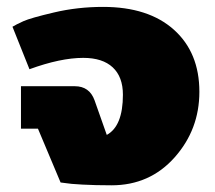

<svg xmlns="http://www.w3.org/2000/svg" viewBox="-20 -537 632 565"><path d="M16.7 -458.3Q27.5 -465 48.8 -474.6Q70 -484.2 139.2 -500.4Q208.3 -516.7 283.3 -516.7Q416.7 -516.7 491.7 -449.6Q566.7 -382.5 566.7 -266.7Q566.7 -155.8 493.8 -73.8Q420.8 8.3 308.3 8.3Q260 8.3 222.5 6.2Q185 4.2 171.7 1.7L158.3 0L91.7 -158.3H41.7V-283.3H200Q243.3 -283.3 258.3 -241.7L294.2 -140Q341.7 -165.8 341.7 -258.3Q341.7 -310.8 311.7 -338.8Q281.7 -366.7 225 -366.7Q158.3 -366.7 66.7 -333.3Z"/></svg>

Font: BoonTook
Style: Regular
Weight: 400
Designer: Sungsit Sawaiwan
Foundry: FontUni
Version: Version 3.0